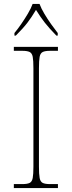

<svg xmlns="http://www.w3.org/2000/svg" viewBox="-20 -951 365 971"><path d="M50 0V-20H93Q118 -20 130 -26Q142 -32 145.5 -51Q149 -70 149 -108V-606Q149 -645 145.5 -663.5Q142 -682 130 -688Q118 -694 93 -694H50V-714H273V-694H233Q208 -694 196 -688Q184 -682 180.5 -663.5Q177 -645 177 -606V-108Q177 -70 180.5 -51Q184 -32 196 -26Q208 -20 233 -20H273V0ZM53 -784Q69 -803 87 -829Q105 -855 121 -882Q137 -909 145 -931H180Q188 -909 204 -882Q220 -855 238.5 -829Q257 -803 272 -784V-771H265Q228 -809 206.5 -836.5Q185 -864 162 -901Q140 -864 119 -836.5Q98 -809 60 -771H53Z"/></svg>

Font: Noto Serif Thin
Style: Regular
Weight: 100
Designer: Monotype Design Team
Foundry: Monotype Imaging Inc.
Version: Version 2.015